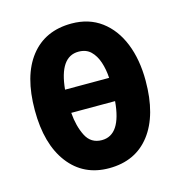

<svg xmlns="http://www.w3.org/2000/svg" viewBox="-89 -637 685 728"><g transform="rotate(-15 253.5 -273.5)"><path d="M471 -275Q471 -140 413.5 -65Q356 10 252 10Q152 10 94 -66Q36 -142 36 -275Q36 -410 93.5 -483.5Q151 -557 255 -557Q323 -557 371.5 -521Q420 -485 445.5 -421.5Q471 -358 471 -275ZM253 -447Q179 -447 167 -321H340Q338 -355 328.5 -383.5Q319 -412 301 -429.5Q283 -447 253 -447ZM253 -100Q328 -100 339 -230H167Q171 -177 190.5 -138.5Q210 -100 253 -100Z"/></g></svg>

Font: Noto Sans ExtraCondensed
Style: Bold
Weight: 700
Width: 2
Designer: Monotype Design Team
Foundry: Monotype Imaging Inc.
Version: Version 2.013; ttfautohint (v1.8.4.7-5d5b)